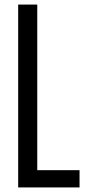

<svg xmlns="http://www.w3.org/2000/svg" viewBox="-20 -820 374 840"><path d="M59.5 0V-800H143V-75.5H328V0Z"/></svg>

Font: Big Shoulders
Style: Regular
Weight: 400
Designer: Patric King
Foundry: XO Type Co
Version: Version 2.002